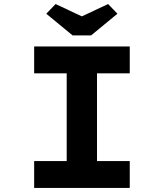

<svg xmlns="http://www.w3.org/2000/svg" viewBox="-20 -930 811 950"><path d="M149 0V-133H310V-567H149V-700H622V-567H460V-133H622V0ZM339 -755 209 -862 255 -910 400 -842H370L515 -910L561 -862L431 -755Z"/></svg>

Font: Lexend Mega SemiBold
Style: Regular
Weight: 600
Designer: Bonnie Shaver-Troup, Thomas Jockin
Foundry: Lexend
Version: Version 1.007